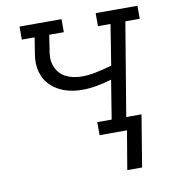

<svg xmlns="http://www.w3.org/2000/svg" viewBox="-80 -600 759 842"><g transform="rotate(-10 300.0 -179.0)"><path d="M419 172 448 0H326V-58H390L418 -231Q385 -221 351.5 -215Q318 -209 284 -209Q263 -209 242.5 -212.5Q222 -216 203.5 -223Q185 -230 168.5 -241Q152 -252 139 -267Q126 -282 118 -300.5Q110 -319 107 -339Q104 -359 106 -380Q108 -401 112 -422L120 -472H63V-530H250V-472H185L176 -413Q172 -394 171.5 -374.5Q171 -355 177 -337.5Q183 -320 194.5 -306Q206 -292 222 -283.5Q238 -275 256.5 -271Q275 -267 295 -267Q328 -267 361.5 -274.5Q395 -282 429 -291L458 -472H402V-530H588V-472H524L455 -58H523L485 172Z"/></g></svg>

Font: Iosevka Slab LtExObl
Style: Regular
Weight: 300
Width: 7
Italic angle: -9°
Monospace: yes
Designer: Belleve Invis
Foundry: Belleve Invis
Version: Version 11.1.0; ttfautohint (v1.8.3)